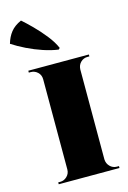

<svg xmlns="http://www.w3.org/2000/svg" viewBox="-163 -918 654 980"><g transform="rotate(-15 164.5 -428.5)"><path d="M279 -600V0H83V-600ZM86 -62V0H21V-10Q21 -10 26 -10Q31 -10 32 -10Q52 -10 67.5 -25Q83 -40 83 -62ZM277 -62H279Q280 -40 295 -25Q310 -10 331 -10Q331 -10 336 -10Q341 -10 342 -10V0H277ZM277 -538V-600H341V-590Q341 -590 336.5 -590Q332 -590 331 -590Q310 -590 295 -575.5Q280 -561 279 -538ZM86 -538H83Q83 -561 67.5 -575.5Q52 -590 32 -590Q31 -590 26 -590Q21 -590 21 -590V-600H86ZM206 -671 199 -664Q162 -669 120 -683Q78 -697 38 -716.5Q-2 -736 -34 -757Q-24 -792 -4.5 -816.5Q15 -841 51 -857Q73 -838 104 -807Q135 -776 163.5 -740Q192 -704 206 -671Z"/></g></svg>

Font: Cinzel Black
Style: Regular
Weight: 900
Designer: Natanael Gama
Version: Version 2.000